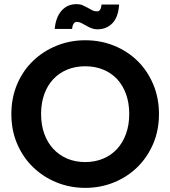

<svg xmlns="http://www.w3.org/2000/svg" viewBox="-20 -903 825 930"><path d="M750 -351Q750 -272 722 -206.5Q694 -141 645.5 -93.5Q597 -46 532 -19.5Q467 7 393 7Q319 7 254 -19.5Q189 -46 140 -93.5Q91 -141 63 -206.5Q35 -272 35 -351Q35 -429 63 -495Q91 -561 140 -608Q189 -655 254 -681.5Q319 -708 393 -708Q468 -708 533 -681.5Q598 -655 646 -608Q694 -561 722 -495Q750 -429 750 -351ZM179 -351Q179 -298 194.5 -255Q210 -212 238.5 -181.5Q267 -151 306 -134.5Q345 -118 393 -118Q440 -118 479.5 -134.5Q519 -151 547 -181.5Q575 -212 590.5 -255Q606 -298 606 -351Q606 -404 590.5 -447Q575 -490 547 -520Q519 -550 479.5 -566Q440 -582 393 -582Q345 -582 306 -566Q267 -550 238.5 -520Q210 -490 194.5 -447Q179 -404 179 -351ZM245 -763Q250 -819 278 -851Q306 -883 351 -883Q368 -883 380.5 -877.5Q393 -872 404.5 -865.5Q416 -859 426.5 -853.5Q437 -848 450 -848Q459 -848 464.5 -855.5Q470 -863 472 -881H557Q553 -820 524.5 -790.5Q496 -761 451 -761Q436 -761 422.5 -766.5Q409 -772 397 -779Q385 -786 374 -791.5Q363 -797 352 -797Q333 -797 329 -763Z"/></svg>

Font: SVN-Poppins SemiBold
Style: Regular
Weight: 600
Designer: Ninad Kale (Devanagari), Jonny Pinhorn (Latin)
Foundry: Indian Type Foundry
Version: Version 3.002 2017